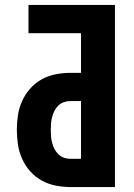

<svg xmlns="http://www.w3.org/2000/svg" viewBox="-20 -755 540 775"><path d="M264 0Q234 0 204 -6Q174 -12 148 -26.5Q122 -41 102 -63.5Q82 -86 69.5 -113.5Q57 -141 52.5 -171Q48 -201 48 -231Q48 -261 52.5 -290.5Q57 -320 69.5 -347.5Q82 -375 102 -397.5Q122 -420 148 -434.5Q174 -449 204 -455Q234 -461 264 -461H307V-621H95V-735H444V0ZM264 -114H307V-347H264Q250 -347 237.5 -342.5Q225 -338 215.5 -329Q206 -320 200 -308Q194 -296 190.5 -283Q187 -270 186 -257Q185 -244 185 -231Q185 -217 186 -204Q187 -191 190.5 -178Q194 -165 200 -153.5Q206 -142 215.5 -132.5Q225 -123 237.5 -118.5Q250 -114 264 -114Z"/></svg>

Font: Iosevka Term Curly Heavy
Style: Regular
Weight: 900
Designer: Belleve Invis
Foundry: Belleve Invis
Version: Version 32.3.0